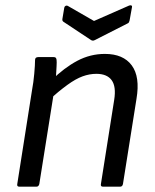

<svg xmlns="http://www.w3.org/2000/svg" viewBox="-20 -703 585 723"><path d="M368 0Q358 0 360 -10L410 -327Q418 -377 400.5 -401Q383 -425 343 -425Q317 -425 291 -415.5Q265 -406 234 -383.5Q203 -361 160 -323L173 -400Q222 -448 271 -474Q320 -500 375 -500Q444 -500 476 -457Q508 -414 494 -331L443 -10Q441 0 432 0ZM53 0Q43 0 45 -10L101 -366Q106 -392 109 -425.5Q112 -459 112 -477Q112 -488 124 -488H182Q187 -488 189.5 -486Q192 -484 193 -478Q194 -470 193 -453Q192 -436 191 -417.5Q190 -399 188 -386L185 -368L128 -10Q127 -6 124.5 -3Q122 0 117 0ZM466 -682Q471 -684 474.5 -682.5Q478 -681 477 -676L468 -626Q467 -622 465.5 -619Q464 -616 459 -614L337 -552Q330 -548 323 -552L222 -619Q218 -621 216 -624Q214 -627 215 -632L222 -674Q223 -679 227 -681Q231 -683 235 -681L334 -624Z"/></svg>

Font: Sofia Sans Hairline
Style: Italic
Weight: 1
Italic angle: -9°
Designer: Botio Nikoltchev, Ani Petrova
Foundry: lettersoup
Version: Version 4.102